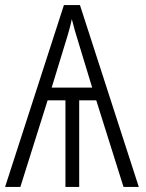

<svg xmlns="http://www.w3.org/2000/svg" viewBox="-21 -734 572 754"><path d="M524 0H464L357 -340H290V0H236V-340H166L59 0H-1L230 -714H293ZM233 -557 182 -390H341L289 -561Q271 -618 261 -659Q254 -623 233 -557Z"/></svg>

Font: Noto Sans Display Light Narrow
Style: Regular
Weight: 300
Width: 4
Designer: Monotype Design team
Foundry: Monotype Imaging Inc.
Version: Version 1.000